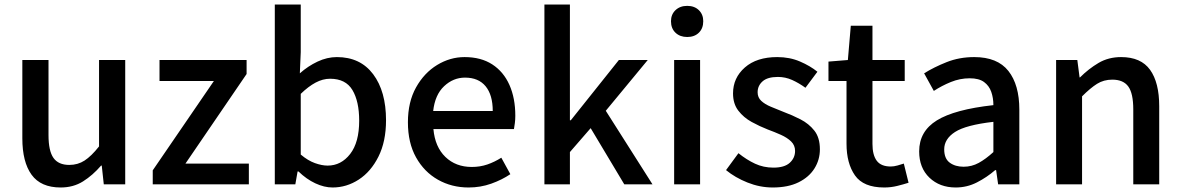

<svg xmlns="http://www.w3.org/2000/svg" viewBox="-20 -817 5238 851"><path d="M249 14Q161 14 120 -42.5Q79 -99 79 -204V-551H195V-218Q195 -148 217 -117Q239 -86 287 -86Q325 -86 355 -105.5Q385 -125 419 -168V-551H535V0H440L431 -83H428Q391 -40 348 -13Q305 14 249 14Z M657 0V-62L928 -458H687V-551H1073V-489L802 -92H1083V0Z M1454 14Q1417 14 1377.5 -4.5Q1338 -23 1303 -57H1299L1289 0H1198V-797H1313V-586L1309 -492Q1345 -524 1387.5 -544Q1430 -564 1473 -564Q1577 -564 1634 -488Q1691 -412 1691 -284Q1691 -190 1657.5 -123Q1624 -56 1570 -21Q1516 14 1454 14ZM1432 -83Q1492 -83 1532 -134.5Q1572 -186 1572 -282Q1572 -368 1542 -418Q1512 -468 1443 -468Q1411 -468 1379 -451Q1347 -434 1313 -401V-132Q1345 -105 1376 -94Q1407 -83 1432 -83Z M2057 14Q1982 14 1921 -20.5Q1860 -55 1824 -119.5Q1788 -184 1788 -275Q1788 -365 1824 -429.5Q1860 -494 1917.5 -529Q1975 -564 2039 -564Q2112 -564 2162 -531.5Q2212 -499 2238 -440.5Q2264 -382 2264 -304Q2264 -287 2262 -271.5Q2260 -256 2258 -245H1901Q1908 -166 1954 -121.5Q2000 -77 2071 -77Q2108 -77 2140 -88Q2172 -99 2202 -118L2242 -45Q2205 -20 2157.5 -3Q2110 14 2057 14ZM1900 -325H2164Q2164 -396 2132.5 -434.5Q2101 -473 2041 -473Q1989 -473 1948.5 -435Q1908 -397 1900 -325Z M2393 0V-797H2506V-284H2510L2723 -551H2851L2665 -326L2872 0H2747L2598 -249L2506 -143V0Z M2968 0V-551H3083V0ZM3026 -653Q2994 -653 2974 -672Q2954 -691 2954 -723Q2954 -753 2974 -772Q2994 -791 3026 -791Q3058 -791 3077.5 -772Q3097 -753 3097 -723Q3097 -691 3077.5 -672Q3058 -653 3026 -653Z M3405 14Q3348 14 3293 -8Q3238 -30 3198 -63L3253 -138Q3289 -109 3326.5 -91.5Q3364 -74 3408 -74Q3457 -74 3480.5 -95.5Q3504 -117 3504 -148Q3504 -173 3486.5 -190Q3469 -207 3441 -219.5Q3413 -232 3383 -243Q3347 -257 3311.5 -276.5Q3276 -296 3252.5 -326.5Q3229 -357 3229 -403Q3229 -472 3281.5 -518Q3334 -564 3425 -564Q3480 -564 3525.5 -544.5Q3571 -525 3603 -499L3550 -428Q3521 -449 3491 -462.5Q3461 -476 3428 -476Q3382 -476 3360 -456.5Q3338 -437 3338 -408Q3338 -385 3354 -370Q3370 -355 3396.5 -344Q3423 -333 3453 -321Q3491 -307 3528 -288Q3565 -269 3589.5 -238Q3614 -207 3614 -155Q3614 -109 3590 -70.5Q3566 -32 3519.5 -9Q3473 14 3405 14Z M3899 14Q3807 14 3769.5 -39.5Q3732 -93 3732 -180V-458H3652V-544L3738 -551L3751 -703H3847V-551H3990V-458H3847V-179Q3847 -130 3866 -104.5Q3885 -79 3928 -79Q3942 -79 3958 -83.5Q3974 -88 3986 -92L4007 -7Q3985 0 3957 7Q3929 14 3899 14Z M4216 14Q4145 14 4099.5 -29.5Q4054 -73 4054 -146Q4054 -235 4132.5 -283.5Q4211 -332 4383 -351Q4383 -383 4373.5 -410Q4364 -437 4341.5 -453.5Q4319 -470 4278 -470Q4235 -470 4194.5 -453.5Q4154 -437 4119 -414L4076 -492Q4119 -519 4175.5 -541.5Q4232 -564 4298 -564Q4401 -564 4449.5 -502.5Q4498 -441 4498 -331V0H4404L4395 -63H4391Q4354 -31 4310 -8.5Q4266 14 4216 14ZM4251 -78Q4287 -78 4318 -95Q4349 -112 4383 -143V-277Q4261 -263 4213 -232Q4165 -201 4165 -155Q4165 -114 4189.5 -96Q4214 -78 4251 -78Z M4661 0V-551H4755L4765 -474H4767Q4805 -512 4849 -538Q4893 -564 4949 -564Q5037 -564 5077.5 -507.5Q5118 -451 5118 -346V0H5003V-332Q5003 -403 4981 -433.5Q4959 -464 4910 -464Q4872 -464 4842.5 -445.5Q4813 -427 4776 -390V0Z"/></svg>

Font: Source Han Sans TC Medium
Style: Regular
Weight: 500
Designer: Ryoko NISHIZUKA Ë•øÂ°öÊ∂ºÂ≠ê (kana, bopomofo & ideographs); Paul D. Hunt (Latin, Greek & Cyrillic); Sandoll Communicatio
Foundry: Adobe
Version: Version 2.004;hotconv 1.0.118;makeotfexe 2.5.65603